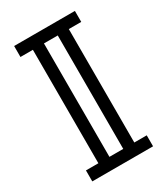

<svg xmlns="http://www.w3.org/2000/svg" viewBox="-172 -759 728 836"><g transform="rotate(-30 192.0 -340.5)"><path d="M226.6 -55.2V-625.5H157.2V-55.2ZM344.7 0H39.1V-55.2H101.6V-625.5H39.1V-680.7H344.7V-625.5H282.2V-55.2H344.7Z"/></g></svg>

Font: X Company
Style: Regular
Weight: 400
Designer: GGBotNet
Foundry: GGBotNet
Version: 0.90